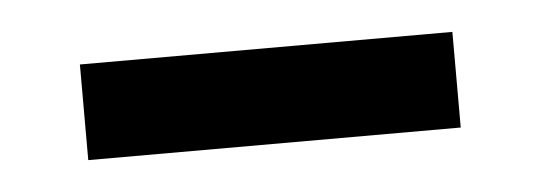

<svg xmlns="http://www.w3.org/2000/svg" viewBox="-24 -366 429 152"><g transform="rotate(-5 190.0 -290.0)"><path d="M42 -328H338V-252H42Z"/></g></svg>

Font: Aspekta 400
Style: Regular
Weight: 400
Designer: Ivo Dolenc
Version: Version 2.000